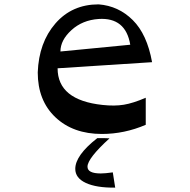

<svg xmlns="http://www.w3.org/2000/svg" viewBox="-20 -600 870 880"><path d="M677 -315 244 -287Q244 -141 450 -119Q505 -113 547.5 -120Q590 -127 648 -152V-28Q550 14 447 14Q315 14 234 -62.5Q153 -139 153 -268Q158 -405 234 -492.5Q310 -580 432 -580Q523 -573 588.5 -508Q654 -443 677 -315ZM257 -364 577 -395Q556 -521 432 -513Q358 -508 307.5 -462Q257 -416 257 -364ZM497 190Q505 241 508 260Q422 261 373.5 238.5Q325 216 325 174Q325 112 426 33Q469 33 482 34Q381 126 381 164Q381 195 442 195Q462 195 497 190Z"/></svg>

Font: OpenDyslexic
Style: Regular
Weight: 400
Designer: Abbie Gonzalez
Version: Version 0.920;hotconv 1.0.109;makeotfexe 2.5.65596